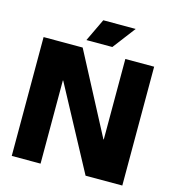

<svg xmlns="http://www.w3.org/2000/svg" viewBox="-120 -930 934 1030"><g transform="rotate(15 347.0 -415.0)"><path d="M40 0V-660H257L492 -213H494V-660H654V0H450L202 -462H200V0ZM410 -704H266L326 -830H506Z"/></g></svg>

Font: Bricolage Grotesque 96pt ExtraBold
Style: Regular
Weight: 800
Designer: Mathieu Triay
Foundry: Atelier Triay
Version: Version 1.001;gftools[0.9.33.dev8+g029e19f]